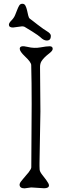

<svg xmlns="http://www.w3.org/2000/svg" viewBox="-20 -1006 380 1030"><path d="M147.5 -0.5 111.8 4.4Q85 4.4 85 -16.1Q85.9 -24.4 92 -31.7Q98.1 -39.1 104.5 -47.1Q110.8 -55.2 118.9 -64.2Q127 -73.2 133.3 -81.1Q147.9 -100.1 147.9 -108.4L149.9 -448.2Q149.9 -564.9 147.5 -656.7Q147.5 -671.9 114.3 -703.1Q85.9 -730 85.9 -744.1Q85.9 -765.1 127.9 -754.4Q163.1 -745.6 196.5 -751.7Q230 -757.8 246.3 -757.8Q262.7 -757.8 262.7 -744.1Q262.7 -733.9 245.8 -720.9Q229 -708 218.5 -697.3Q208 -686.5 202.6 -677.7Q194.8 -665 194.8 -647L196.8 -408.2L191.9 -129.9V-115.2Q191.9 -108.4 192.6 -96.7Q193.4 -85 205.8 -69.3Q218.3 -53.7 227.5 -41Q242.7 -20.5 242.7 -11.7Q242.7 3.9 216.3 3.9ZM49.8 -858.4Q27.8 -858.4 27.8 -873.5Q27.8 -882.8 41.3 -896.2Q54.7 -909.7 61 -925Q67.4 -940.4 72.5 -953.9Q77.6 -967.3 83.3 -976.6Q88.9 -985.8 100.1 -985.8Q111.3 -985.8 116.7 -975.1Q122.1 -964.4 125.2 -950.4Q128.4 -936.5 131.3 -923.3Q134.3 -910.2 139.6 -906.2Q145 -902.3 156.7 -893.3Q168.5 -884.3 182.1 -873.5Q217.8 -846.2 231 -838.9Q252.9 -826.2 252.9 -813.5Q252.9 -788.6 231 -788.6Q214.4 -788.6 196.8 -806.2Q188.5 -814.5 153.1 -836.9Q117.7 -859.4 111.8 -862.1Q106 -864.7 98.1 -864.7Z"/></svg>

Font: Snowburst One
Style: Regular
Weight: 400
Designer: Annet Stirling
Foundry: Annet Stirling
Version: Version 1.001